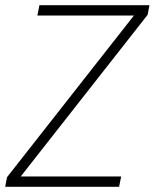

<svg xmlns="http://www.w3.org/2000/svg" viewBox="-23 -720 596 740"><path d="M-3 0 4 -37 493 -660H121L129 -700H553L546 -663L57 -40H444L436 0Z"/></svg>

Font: DM Sans 10pt ExtraLight
Style: Italic
Weight: 250
Italic angle: -10°
Version: Version 4.004;gftools[0.9.30]